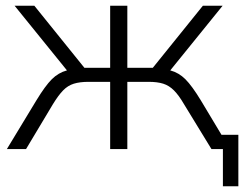

<svg xmlns="http://www.w3.org/2000/svg" viewBox="-20 -521 868 671"><path d="M4 0 107 -170Q138 -221 161 -244Q184 -267 214 -275L31 -501H100L275 -284H365V-501H425V-284H514L689 -501H758L575 -275Q605 -267 628 -244Q651 -221 682 -170L754 -50H813V130H759V0H719L623 -157Q605 -188 588 -205Q571 -222 550.5 -228.5Q530 -235 499 -235H425V0H365V-235H290Q259 -235 238 -228.5Q217 -222 200.5 -205Q184 -188 165 -157L71 0Z"/></svg>

Font: Mulish Light
Style: Regular
Weight: 300
Designer: Vernon Adams
Foundry: Vernon Adams
Version: Version 3.603; ttfautohint (v1.8.3)